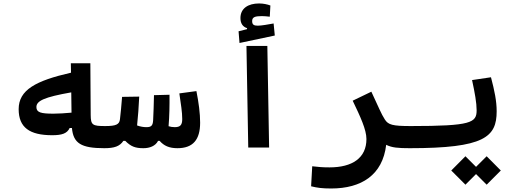

<svg xmlns="http://www.w3.org/2000/svg" viewBox="-20 -849 2970 1105"><path d="M280.3 -70.8C336.4 -70.8 366.2 -80.6 380.9 -112.3H394C401.9 -24.4 446.8 3.9 580.1 3.9C613.3 3.9 622.6 -20 622.6 -62C622.6 -104.5 613.3 -123.5 585.9 -123.5C512.7 -123.5 502.4 -128.9 502 -187L500 -484.9H387.7L388.7 -430.7C185.5 -384.3 87.4 -331.5 87.4 -220.7C87.4 -115.2 150.4 -70.8 280.3 -70.8ZM390.1 -317.4 391.6 -200.7C358.4 -197.3 314.9 -194.8 287.6 -194.8C215.3 -194.8 189.5 -201.7 189.5 -232.9C189.5 -268.6 234.4 -290 390.1 -317.4Z M580.1 3.9C638.2 3.9 668.9 -6.8 689.9 -38.1H701.2C733.4 -5.4 759.3 3.9 805.2 3.9C840.8 3.9 874.5 -8.3 889.6 -38.1H898.9C923.8 -9.8 954.1 3.9 1001 3.9C1090.8 3.9 1131.8 -44.9 1131.8 -143.1C1131.8 -196.8 1123.5 -258.8 1110.4 -324.7L1012.2 -311.5C1021 -250.5 1028.8 -204.1 1028.8 -163.6C1028.8 -128.9 1016.6 -117.2 985.8 -117.2C972.7 -117.2 961.4 -119.1 950.2 -122.6C950.2 -122.6 950.2 -123 950.2 -123C955.1 -180.2 956.1 -241.7 955.6 -303.7L866.2 -301.3C864.7 -248.5 863.8 -197.8 861.3 -156.7C859.4 -126.5 851.1 -117.2 822.8 -117.2C805.7 -117.2 788.1 -120.1 769 -127C774.9 -181.2 778.3 -236.3 781.2 -293L682.6 -291.5C678.7 -242.7 674.8 -198.7 670.4 -162.6C667 -132.8 647.9 -123.5 585.9 -123.5Z M1408.7 0H1528.8L1518.6 -584.5H1398.4ZM1358.4 -601.6 1561.5 -644.5 1554.7 -713.9C1525.4 -708.5 1483.9 -701.2 1463.9 -701.2C1441.9 -701.2 1431.2 -706.5 1431.2 -727.5C1431.2 -750 1446.8 -756.3 1486.8 -756.3C1498 -756.3 1517.6 -754.9 1532.7 -752.9L1536.1 -817.4C1520 -823.7 1495.6 -829.1 1471.2 -829.1C1408.2 -829.1 1363.8 -800.8 1363.8 -745.1C1363.8 -713.9 1377.4 -694.8 1401.9 -687V-681.2L1353 -668.9Z M2202.6 -15.6C2235.4 1 2272 3.9 2337.9 3.9C2361.3 3.9 2380.4 -16.1 2380.4 -67.9C2380.4 -108.4 2368.7 -123.5 2343.8 -123.5C2238.3 -123.5 2214.8 -130.9 2195.3 -160.6C2173.3 -194.3 2159.2 -232.4 2117.2 -321.3L2009.8 -269.5C2053.7 -177.7 2088.9 -103 2088.9 -48.8C2088.9 60.5 2007.3 114.3 1876.5 114.3C1832.5 114.3 1814 111.8 1776.9 107.9L1770.5 223.1C1806.2 231.9 1834 235.8 1886.2 235.8C2059.6 235.8 2182.1 158.7 2202.6 -15.6Z M2337.9 3.9C2768.1 3.9 2838.4 -60.5 2838.4 -208.5C2838.4 -267.6 2826.2 -326.2 2805.7 -404.3L2696.8 -388.2C2712.9 -314 2723.1 -256.8 2723.1 -214.4C2723.1 -143.1 2693.4 -123.5 2343.8 -123.5C2329.1 -123.5 2314.5 -111.8 2314.5 -66.4C2314.5 -16.1 2321.3 3.9 2337.9 3.9ZM2780.8 213.9 2862.3 132.3 2780.8 50.3 2719.7 111.3 2658.7 50.3 2577.1 132.3 2658.7 213.9 2719.7 152.8Z"/></svg>

Font: Cascadia Code NF SemiBold
Style: Regular
Weight: 600
Monospace: yes
Designer: Aaron Bell
Foundry: Saja Typeworks
Version: Version 2404.023